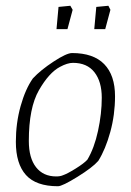

<svg xmlns="http://www.w3.org/2000/svg" viewBox="-20 -637 454 666"><path d="M35 -145Q35 -210 51.5 -269Q68 -328 94 -365Q121 -394 166 -423.5Q211 -453 230 -453Q304 -453 341.5 -414.5Q379 -376 379 -303Q379 -239 362.5 -179Q346 -119 321 -79Q301 -56 248.5 -23.5Q196 9 181 9Q105 9 70 -30Q35 -69 35 -145ZM198 -29Q213 -34 242 -52Q271 -70 283 -83Q307 -123 320 -183Q333 -243 333 -298Q333 -354 307.5 -386.5Q282 -419 233 -419Q214 -419 188 -405Q150 -385 115 -324Q80 -263 80 -148Q80 -89 105 -57Q130 -25 175 -25Q189 -25 198 -29ZM183 -613 224 -617 232 -603 214 -536H176ZM314 -613 356 -617 363 -603 345 -536H307Z"/></svg>

Font: Grenze ExtraLight
Style: Italic
Weight: 275
Italic angle: -10°
Designer: Renata Polastri
Foundry: Omnibus-Type
Version: Version 1.002; ttfautohint (v1.8)